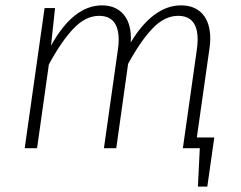

<svg xmlns="http://www.w3.org/2000/svg" viewBox="-20 -552 896 715"><path d="M778 -40 752 143H717L724 0H661L713 -367Q716 -388 716 -405Q716 -493 643 -493Q593 -493 548 -446Q503 -399 457 -314L413 0H367L419 -367Q422 -387 422 -403Q422 -493 349 -493Q299 -493 254 -446Q209 -399 162 -312L118 0H72L146 -522H185L170 -382Q253 -532 360 -532Q413 -532 442 -496Q471 -460 467 -394Q507 -461 554.5 -496.5Q602 -532 654 -532Q706 -532 734.5 -499.5Q763 -467 763 -408Q763 -391 760 -371L713 -40Z"/></svg>

Font: Fira Sans ExtraLight
Style: Italic
Weight: 275
Italic angle: -8°
Designer: Carrois Corporate & Edenspiekermann AG
Foundry: Carrois Corporate GbR & Edenspiekermann AG
Version: Version 4.203